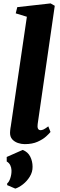

<svg xmlns="http://www.w3.org/2000/svg" viewBox="-20 -837 350 1129"><path d="M201.5 -107.5Q199 -90.5 203.2 -81Q207.5 -71.5 219 -71.5Q226.5 -71.5 236 -75.8Q245.5 -80 264 -94L277 -61Q269 -51 250.5 -34.2Q232 -17.5 201 -3.5Q170 10.5 125 10.5Q105.5 10.5 85.5 3.8Q65.5 -3 52.2 -17.5Q39 -32 39 -56Q39 -62 39.8 -69.2Q40.5 -76.5 41.5 -83.8Q42.5 -91 43.5 -95L138 -738.5L72.5 -758.5L81.5 -795L277.5 -817L302 -803ZM70 272 22 251.5 22.5 241Q33 234 40.8 210.2Q48.5 186.5 47.5 163.5Q47 148.5 40.5 134.8Q34 121 19.5 112.5V86L113.5 44.5Q144 56.5 157.8 84Q171.5 111.5 171.5 143.5Q172 174.5 155.2 201.5Q138.5 228.5 114.8 247Q91 265.5 70 272Z"/></svg>

Font: Merriweather 36pt Black
Style: Italic
Weight: 900
Italic angle: -7.8°
Version: Version 2.101